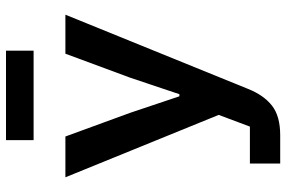

<svg xmlns="http://www.w3.org/2000/svg" viewBox="-177 -577 954 640"><g transform="rotate(-90 300.0 -257.0)"><path d="M441 -516H571L324 92Q303 145 268 172.5Q233 200 169 200H75V99H198L237 -5L29 -516H165L244 -300L299 -136H306L361 -300ZM153 -714H451V-622H153Z"/></g></svg>

Font: IBM Plex Mono SemiBold
Style: Regular
Weight: 600
Monospace: yes
Designer: Mike Abbink, Paul van der Laan, Pieter van Rosmalen
Foundry: Bold Monday
Version: Version 2.3